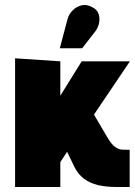

<svg xmlns="http://www.w3.org/2000/svg" viewBox="-20 -744 537 764"><path d="M359 -619Q370 -633 374 -651.5Q378 -670 372.5 -688Q367 -706 346 -716Q324 -728 303.5 -722.5Q283 -717 268.5 -702Q254 -687 249 -669L218 -552H307ZM408 -196 354 -288 497 -500H305L220 -363V-500L40 -512V0H220V-99L247 -140L276 -80Q291 -50 314.5 -32.5Q338 -15 370 -7.5Q402 0 440 0H496V-148H493Q481 -148 467 -148.5Q453 -149 438.5 -159Q424 -169 408 -196Z"/></svg>

Font: Advent Pro Black
Style: Regular
Weight: 900
Version: Version 3.000